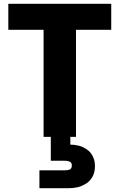

<svg xmlns="http://www.w3.org/2000/svg" viewBox="-20 -722 631 1013"><path d="M380.9 -564.9V0H351.1V41Q373 41 397 46.9Q416.5 51.8 439 66.9Q458.5 80.6 469.2 102.1Q481 125 481 154.8Q481 185.5 469.2 208Q457 231.4 438 244.1Q416.5 258.3 393.1 265.1Q367.2 271 341.8 271H188V176.8H318.8Q337.9 176.8 349.1 171.9Q358.9 166.5 358.9 150.9Q358.9 136.2 349.1 131.8Q338.9 126 318.8 126H248V0H210V-564.9H23.9V-702.1H566.9V-564.9Z"/></svg>

Font: PoppinsZ
Style: Bold
Weight: 700
Designer: Ninad Kale (Devanagari), Jonny Pinhorn (Latin)
Foundry: Indian Type Foundry
Version: Version 3.002;FEAKit 1.0